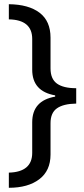

<svg xmlns="http://www.w3.org/2000/svg" viewBox="-20 -734 400 912"><path d="M22 158V86Q133 83 133 -8V-153Q133 -256 242 -275V-281Q133 -300 133 -403V-549Q133 -640 22 -642V-714Q116 -713 168 -673.5Q220 -634 220 -555V-409Q220 -359 250.5 -337Q281 -315 342 -315V-242Q281 -241 250.5 -219.5Q220 -198 220 -149V0Q220 77 166.5 117.5Q113 158 22 158Z"/></svg>

Font: Advent Sans Logo
Style: Regular
Weight: 400
Designer: Types & Symbols
Foundry: Types & Symbols
Version: Version 1.002